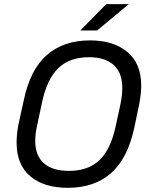

<svg xmlns="http://www.w3.org/2000/svg" viewBox="-20 -896 722 926"><path d="M60.1 -208Q60.1 -248.5 68.8 -294.9L94.2 -410.2Q125 -560.1 205.6 -630.4Q286.6 -701.2 415 -701.2Q527.3 -701.2 594.7 -645Q661.1 -589.4 661.1 -482.9Q661.1 -447.3 651.9 -396L627.9 -280.8Q595.7 -131.3 515.6 -61Q435.5 9.8 307.1 9.8Q191.9 9.8 126 -45.9Q60.1 -101.6 60.1 -208ZM458.5 -122.6Q512.7 -173.3 537.1 -283.2L561 -394Q569.8 -438 569.8 -471.2Q569.8 -545.4 528.3 -582.5Q486.3 -620.1 410.2 -620.1Q316.9 -620.1 262.7 -568.8Q207.5 -517.1 183.1 -403.8L159.2 -292Q149.9 -249.5 149.9 -217.8Q149.9 -145 191.9 -108.4Q233.4 -71.8 313 -71.8Q403.8 -71.8 458.5 -122.6ZM492.2 -876H601.1L448.2 -749H367.2Z"/></svg>

Font: D-DIN Exp
Style: DINExp-Italic
Weight: 400
Width: 7
Italic angle: -12°
Designer: Charles Nix
Foundry: Datto Inc.
Version: Version 1.00